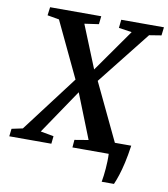

<svg xmlns="http://www.w3.org/2000/svg" viewBox="-128 -823 930 1063"><g transform="rotate(10 337.0 -292.0)"><path d="M516 159Q519 142 521.5 123Q524 104 525.5 83.8Q527 63.5 527.8 42.2Q528.5 21 527.5 0L482.5 -66H642.5Q634.5 -10.5 625 31.8Q615.5 74 605.2 105.2Q595 136.5 585 159ZM-31.5 0 -26.5 -43 35 -56 275.5 -373.5 365.5 -444 535.5 -685.5 462 -696.5 467 -743H707L701.5 -696.5L633.5 -685.5L396 -385.5L305 -307L135.5 -56.5L209.5 -43L205 0ZM323.5 0 327 -43 404.5 -56 305 -306.5 275.5 -372 127 -685 61 -696.5 67 -743H354.5L349.5 -697.5L269.5 -686L367.5 -444.5L397.5 -387L555 -56.5L625.5 -43L621 0Z"/></g></svg>

Font: Merriweather 24pt SemiBold
Style: Italic
Weight: 600
Italic angle: -7.8°
Version: Version 2.101